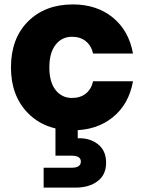

<svg xmlns="http://www.w3.org/2000/svg" viewBox="-20 -585 654 872"><path d="M311 6.8Q183.1 6.8 106.4 -71.8Q29.8 -150.4 29.8 -278.8Q29.8 -410.2 107.2 -487.5Q184.6 -564.9 311 -564.9Q419.4 -564.9 492.4 -505.4Q565.4 -445.8 584 -341.8H402.8Q394.5 -377.9 369.6 -397.9Q344.7 -418 307.1 -418Q260.7 -418 232.4 -381.6Q204.1 -345.2 204.1 -278.8Q204.1 -212.4 232.4 -176.3Q260.7 -140.1 307.1 -140.1Q344.7 -140.1 369.6 -159.9Q394.5 -179.7 402.8 -215.8H584Q565.4 -111.8 492.4 -52.5Q419.4 6.8 311 6.8ZM178.2 267.1V176.8H305.2Q347.2 176.8 347.2 148.9Q347.2 122.1 305.2 122.1H231.9V-6.8H333V43Q386.7 40.5 424.3 69.6Q461.9 98.6 461.9 153.8Q461.9 209 423.1 238Q384.3 267.1 323.2 267.1Z"/></svg>

Font: Biathlonist
Style: Bold
Weight: 700
Designer: Go4gold
Foundry: Go4gold
Version: Version 3.010;FEAKit 1.0